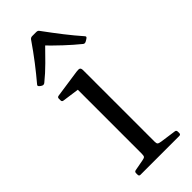

<svg xmlns="http://www.w3.org/2000/svg" viewBox="-240 -771 808 808"><g transform="rotate(-45 163.5 -367.5)"><path d="M128 0V-320H202V0ZM61 0Q53 0 53 -9V-18Q53 -27 62 -28L110 -37Q122 -39 125 -43Q128 -47 128 -59V-180H202V-57Q202 -46 205.5 -42.5Q209 -39 222 -37L293 -27Q301 -26 301 -17V-8Q301 0 292 0ZM128 -320V-466L146 -437L53 -450Q45 -451 45 -459V-470Q45 -478 54 -479L178 -497Q192 -499 197 -496Q202 -493 202 -481V-320ZM24 -565Q17 -571 23 -577Q51 -610 79.5 -647Q108 -684 139 -729Q144 -735 152 -735H176Q185 -735 189 -729Q222 -684 250.5 -647.5Q279 -611 308 -578Q314 -572 307 -567Q304 -565 301 -563Q298 -561 294 -559Q286 -555 280 -560Q248 -586 216 -616Q184 -646 152 -679H173Q141 -646 110.5 -615.5Q80 -585 49 -560Q42 -554 34 -558Q32 -559 29 -561Q26 -563 24 -565Z"/></g></svg>

Font: Hahmlet Light
Style: Regular
Weight: 300
Designer: Minjoo Ham & Mark Frömberg
Foundry: hypertype
Version: Version 1.002